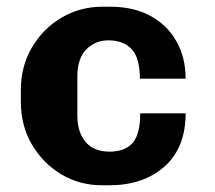

<svg xmlns="http://www.w3.org/2000/svg" viewBox="-20 -541 640 571"><path d="M283 10Q217 10 162.5 -22.5Q108 -55 75 -111Q42 -167 42 -239V-273Q42 -344 75 -400Q108 -456 163 -488.5Q218 -521 285 -521H308Q377 -521 427 -494Q477 -467 504.5 -418.5Q532 -370 532 -307H396Q396 -369 371.5 -395Q347 -421 302 -421Q263 -421 236.5 -394Q210 -367 210 -313V-198Q210 -148 234.5 -119Q259 -90 306 -90Q351 -90 374 -115.5Q397 -141 397 -204H532Q532 -101 469 -45.5Q406 10 305 10Z"/></svg>

Font: Chivo Mono
Style: Bold
Weight: 700
Monospace: yes
Designer: Hector Gatti
Foundry: Omnibus-Type
Version: Version 1.008; ttfautohint (v1.8.4.7-5d5b)